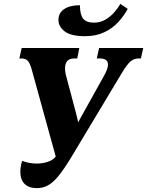

<svg xmlns="http://www.w3.org/2000/svg" viewBox="-20 -962 760 992"><path d="M171 10Q129 10 107 -12Q85 -34 85 -75Q85 -99 94 -131Q130 -117 170 -117Q201 -117 227.5 -126Q254 -135 268 -153L143 -606Q134 -637 123 -648.5Q112 -660 88 -660H80L92 -714H390L379 -660H366Q337 -660 326.5 -645.5Q316 -631 316 -610Q316 -591 320 -576L371 -384Q375 -369 378 -356Q381 -343 384 -330Q390 -341 395.5 -351.5Q401 -362 408 -374L515 -566Q538 -606 538 -628Q538 -660 496 -660H480L492 -714H720L708 -660H697Q672 -660 654 -644.5Q636 -629 609 -584L349 -151Q314 -93 286 -57.5Q258 -22 231 -6Q204 10 171 10ZM419 -775Q346 -775 314 -800Q282 -825 282 -859Q282 -895 311.5 -915Q341 -935 393 -935Q393 -887 409.5 -866Q426 -845 465 -845Q498 -845 524.5 -860.5Q551 -876 570.5 -898.5Q590 -921 602 -942L640 -916Q621 -881 591.5 -848.5Q562 -816 519 -795.5Q476 -775 419 -775Z"/></svg>

Font: Noto Serif Condensed ExtraBold
Style: Italic
Weight: 800
Width: 3
Italic angle: -12°
Designer: Monotype Design Team
Foundry: Monotype Imaging Inc.
Version: Version 2.014; ttfautohint (v1.8.4.7-5d5b)